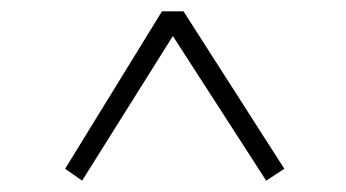

<svg xmlns="http://www.w3.org/2000/svg" viewBox="-20 -545 611 339"><path d="M95 -247 266 -525H304L482 -247L450 -226L270 -505H300L125 -226Z"/></svg>

Font: Noto Serif KR
Style: Regular
Weight: 200
Designer: Ryoko NISHIZUKA 西塚涼子 (kana & ideographs); Frank Grießhammer (Latin, Greek & Cyrillic); Wenlong ZHANG 张文龙 (bopomofo); San
Foundry: Adobe
Version: Version 2.001;hotconv 1.1.0;makeotfexe 2.6.0